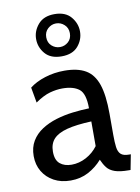

<svg xmlns="http://www.w3.org/2000/svg" viewBox="-87 -827 654 896"><g transform="rotate(-10 240.0 -379.0)"><path d="M175 10Q130 10 96 -8.5Q62 -27 43 -59Q24 -91 24 -132Q24 -173 42 -203Q60 -233 91 -253Q122 -273 160 -284.5Q198 -296 239 -301Q280 -306 317 -307Q317 -377 289.5 -398.5Q262 -420 210 -420Q182 -420 151 -411.5Q120 -403 81 -376L68 -449Q97 -472 141 -486Q185 -500 234 -500Q296 -500 334 -478Q372 -456 389.5 -405Q407 -354 407 -265V-165Q407 -130 410 -107Q413 -84 425 -73Q437 -62 463 -62H472L458 10H451Q408 10 384 1.5Q360 -7 347.5 -23Q335 -39 325 -62Q297 -30 259.5 -10Q222 10 175 10ZM192 -62Q228 -62 261.5 -80Q295 -98 317 -128V-245Q245 -242 201 -230.5Q157 -219 136.5 -196.5Q116 -174 116 -137Q116 -97 137 -79.5Q158 -62 192 -62ZM234 -568Q182 -568 156 -598.5Q130 -629 130 -668Q130 -706 156.5 -737Q183 -768 234 -768Q286 -768 312 -737Q338 -706 338 -668Q338 -629 312 -598.5Q286 -568 234 -568ZM234 -612Q256 -612 273 -627Q290 -642 290 -668Q290 -693 273 -708.5Q256 -724 234 -724Q212 -724 195 -708.5Q178 -693 178 -668Q178 -642 195 -627Q212 -612 234 -612Z"/></g></svg>

Font: Cabin VF Beta
Style: Regular
Weight: 400
Designer: Pablo Impallari
Foundry: Pablo Impallari. http://www.impallari.com Igino Marini. http://www.ikern.com
Version: Version 2.200